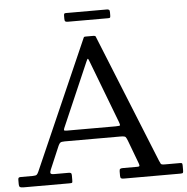

<svg xmlns="http://www.w3.org/2000/svg" viewBox="-59 -943 977 1001"><g transform="rotate(-5 430.0 -443.0)"><path d="M408 -626Q413.5 -639 416 -638.5Q418.5 -638 424 -623L548 -298Q554 -282 553 -278.5Q552 -275 529 -275H276Q262.5 -275 260.5 -277.5Q258.5 -280 262 -289ZM0 -21Q0 -6 5.5 -3Q11 0 25 0H264Q276 0 278 -2Q280 -4 280 -16V-40Q280 -49.5 276.5 -52.2Q273 -55 264 -55H188.5Q172 -55 170 -61Q168 -67 173 -79L224.5 -200Q229.5 -211.5 235.2 -215.8Q241 -220 258 -220H548Q572 -220 576.5 -215Q581 -210 587.5 -193L632.5 -73Q635 -66 635.5 -60.5Q636 -55 624 -55H548Q538.5 -55 534.2 -52.2Q530 -49.5 530 -39V-16Q530 -5 534.8 -2.5Q539.5 0 549 0H844Q855.5 0 857.8 -3Q860 -6 860 -17.5V-39.5Q860 -49.5 858 -52.2Q856 -55 846 -55H767Q750 -55 747 -60Q744 -65 739 -77L467.5 -749Q466 -753 463.2 -754Q460.5 -755 454.5 -755H414.5Q409.5 -755 407.5 -754.2Q405.5 -753.5 404 -750L107.5 -75Q103 -64.5 98 -59.8Q93 -55 77 -55H14Q6 -55 3 -52.2Q0 -49.5 0 -42ZM312 -856Q312 -845.5 316 -842.8Q320 -840 329.5 -840H541Q549 -840 550.5 -843.5Q552 -847 552 -855V-870.5Q552 -880.5 548.2 -883.2Q544.5 -886 535 -886H322Q315.5 -886 313.8 -882.8Q312 -879.5 312 -872.5Z"/></g></svg>

Font: Besley
Style: Regular
Weight: 400
Designer: Owen Earl
Foundry: indestructible type*
Version: Version 4.000